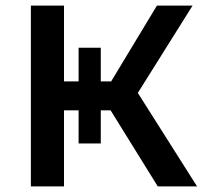

<svg xmlns="http://www.w3.org/2000/svg" viewBox="-20 -664 735 684"><path d="M374 -271H339V-153H260V-271H208V0H90V-644H208V-374H260V-494H339V-374H376L539 -644H666L471 -333L682 0H542Z"/></svg>

Font: Montserrat Ace
Style: Bold
Weight: 600
Designer: Julieta Ulanovsky
Foundry: Julieta Ulanovsky
Version: Version 1